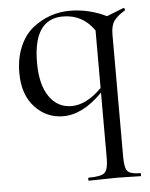

<svg xmlns="http://www.w3.org/2000/svg" viewBox="-50 -441 590 757"><g transform="rotate(-5 245.0 -62.0)"><path d="M476 263Q478 263 478 269Q478 275 476 275Q465 275 433 274Q401 273 382 273Q360 273 323.5 274Q287 275 272 275Q269 275 269 269Q269 263 272 263Q321 263 335 250Q349 237 349 194V-67Q271 13 193 13Q127 13 81 -36.5Q35 -86 35 -172Q35 -230 54.5 -275.5Q74 -321 106.5 -347Q139 -373 176.5 -386Q214 -399 254 -399Q329 -399 399 -365L465 -391Q469 -392 471 -387.5Q473 -383 470 -381Q440 -363 427 -344.5Q414 -326 414 -291V194Q414 237 425.5 250Q437 263 476 263ZM229 -24Q288 -24 349 -85V-313Q303 -379 225 -379Q108 -379 108 -206Q108 -119 141 -71.5Q174 -24 229 -24Z"/></g></svg>

Font: Cormorant Garamond Book
Style: Regular
Weight: 500
Designer: Christian Thalmann (Catharsis Fonts)
Version: Version 1.000;PS 002.000;hotconv 1.0.88;makeotf.lib2.5.64775